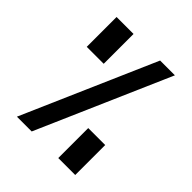

<svg xmlns="http://www.w3.org/2000/svg" viewBox="-200 -868 1001 1001"><g transform="rotate(45 300.0 -367.5)"><path d="M85 -515V-735H210V-515ZM85 0 406 -735H515L194 0ZM390 0V-221H515V0Z"/></g></svg>

Font: Zed Mono Medium Extended
Style: Regular
Weight: 500
Width: 7
Monospace: yes
Designer: Belleve Invis
Foundry: Belleve Invis
Version: Version 1.0.0; ttfautohint (v1.8.4)